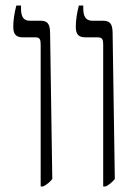

<svg xmlns="http://www.w3.org/2000/svg" viewBox="-20 -667 491 694"><path d="M353 7H362C377 -1 385 -8 395 -20L387 -551C386 -580 378 -592 353 -592H314C290 -592 281 -608 281 -636V-647H265C258 -620 254 -594 254 -570C254 -544 263 -532 289 -532H333C350 -532 353 -524 353 -506ZM127 7H136C151 -1 159 -8 169 -20L161 -551C160 -580 152 -592 127 -592H88C64 -592 56 -608 56 -636V-647H39C32 -620 28 -594 28 -570C28 -544 37 -532 63 -532H108C124 -532 127 -524 127 -506Z"/></svg>

Font: Noto Serif Hebrew Condensed Light
Style: Regular
Weight: 300
Width: 3
Designer: Monotype Design Team
Foundry: Monotype Imaging Inc.
Version: Version 2.004